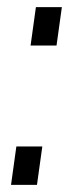

<svg xmlns="http://www.w3.org/2000/svg" viewBox="-20 -520 211 540"><path d="M99 -108 84 0H11L26 -108ZM154 -500 139 -392H66L81 -500Z"/></svg>

Font: Pathway Extreme 8pt Thin 12pt Light
Style: Italic
Weight: 300
Italic angle: -8°
Version: Version 1.001;gftools[0.9.26]